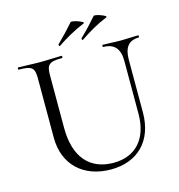

<svg xmlns="http://www.w3.org/2000/svg" viewBox="-116 -885 929 999"><g transform="rotate(-15 349.0 -385.5)"><path d="M572 -515V-230C572 -97 502 -17 382 -17C254 -17 179 -101 179 -259V-542C179 -599 191 -613 263 -613C267 -613 267 -625 263 -625C233 -625 192 -622 146 -622C101 -622 61 -625 29 -625C26 -625 26 -613 29 -613C101 -613 114 -601 114 -544V-224C114 -79 211 13 360 13C502 13 596 -76 596 -231V-515C596 -581 622 -613 676 -613C679 -613 679 -625 676 -625C649 -625 617 -622 585 -622C546 -622 515 -625 485 -625C481 -625 481 -613 485 -613C543 -613 572 -581 572 -515ZM269 -677C317 -709 360 -734 418 -758C434 -765 360 -790 354 -782C327 -751 298 -720 264 -687C262 -685 264 -673 269 -677ZM393 -677C441 -709 484 -735 540 -758C555 -765 484 -790 478 -782C451 -751 423 -720 388 -687C385 -683 388 -673 393 -677Z"/></g></svg>

Font: Cormorant Garamond
Style: Regular
Weight: 400
Designer: Christian Thalmann (Catharsis Fonts)
Foundry: Catharsis Fonts
Version: Version 4.002;Glyphs 3.4 (3410)